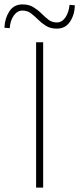

<svg xmlns="http://www.w3.org/2000/svg" viewBox="-64 -852 360 872"><path d="M100 0V-660H132V0ZM194 -722Q165 -722 145 -734.5Q125 -747 109 -763Q93 -779 76.5 -791.5Q60 -804 38 -804Q15 -804 -1 -782Q-17 -760 -20 -724L-44 -726Q-42 -769 -21.5 -800.5Q-1 -832 38 -832Q67 -832 87.5 -819.5Q108 -807 124 -791Q140 -775 156 -762.5Q172 -750 194 -750Q217 -750 232.5 -772Q248 -794 252 -830L276 -828Q275 -785 254 -753.5Q233 -722 194 -722Z"/></svg>

Font: Source Sans 3 VF
Style: Regular
Weight: 200
Designer: Paul D. Hunt
Foundry: Adobe
Version: Version 3.046;hotconv 1.0.118;makeotfexe 2.5.65603